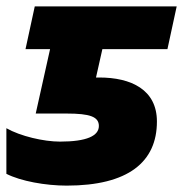

<svg xmlns="http://www.w3.org/2000/svg" viewBox="-25 -572 574 602"><path d="M184 10C377 10 467 -64 467 -191C467 -291 386 -329 286 -329H276L296 -418H500L529 -552H84L55 -418H132L87 -216H184C257 -216 285 -206 285 -177C285 -146 247 -128 163 -128C112 -128 39 -145 -5 -170V-27C40 -4 118 10 184 10Z"/></svg>

Font: Noto Sans SemiCondensed Black
Style: Italic
Weight: 900
Width: 4
Italic angle: -12°
Designer: Monotype Design Team
Foundry: Monotype Imaging Inc.
Version: Version 2.013